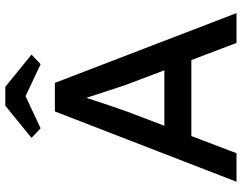

<svg xmlns="http://www.w3.org/2000/svg" viewBox="-116 -816 931 740"><g transform="rotate(-90 350.0 -445.5)"><path d="M20 0 291 -700H401L670 0H555L395 -422Q392 -429 383.5 -456Q375 -483 364 -516Q353 -549 344 -576.5Q335 -604 332 -612L355 -613Q349 -596 340.5 -570Q332 -544 322.5 -515Q313 -486 304 -460.5Q295 -435 289 -418L130 0ZM140 -174 180 -278H498L544 -174ZM313 -891H386L510 -790L473 -755L350 -813L226 -755L189 -790Z"/></g></svg>

Font: Our Lexend
Style: Regular
Weight: 400
Designer: Bonnie Shaver-Troup, Thomas Jockin
Foundry: Lexend
Version: Version 1.007